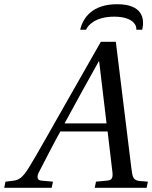

<svg xmlns="http://www.w3.org/2000/svg" viewBox="-43 -890 721 910"><path d="M337 -749H365C372 -768 407 -811 498 -811C589 -811 606 -768 603 -749H631C644 -805 630 -870 512 -870C394 -870 350 -805 337 -749ZM-23 0H202L208 -29L153 -34C133 -36 131 -50 140 -71C173 -135 206 -200 243 -267H467L490 -73C493 -44 485 -36 465 -34L412 -29L406 0H652L658 -29L620 -32C589 -35 585 -49 580 -90L506 -692H435L267 -397C216 -308 133 -159 96 -99C64 -47 47 -36 16 -33L-17 -29ZM263 -305C316 -404 371 -502 425 -599H427L462 -305Z"/></svg>

Font: Heuristica
Style: Italic
Weight: 400
Italic angle: -13°
Version: Version 1.0.1